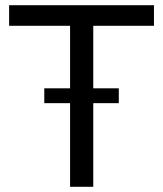

<svg xmlns="http://www.w3.org/2000/svg" viewBox="-20 -717 627 737"><path d="M249 -321H150V-378H249V-618H15V-697H571V-618H338V-378H436V-321H338V0H249Z"/></svg>

Font: HK Grotesk
Style: Regular
Weight: 400
Designer: Alfredo Marco Pradil
Foundry: Hanken Design Co.
Version: Version 3.001